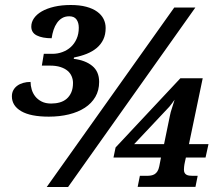

<svg xmlns="http://www.w3.org/2000/svg" viewBox="-20 -744 880 764"><path d="M251 0H166L673.3 -713.9H757.3ZM719.7 -117.2 715.8 -99.6Q713.4 -88.9 712.6 -80.6Q711.9 -72.3 711.9 -69.3Q711.9 -61 714.6 -56.2Q717.3 -51.3 722.2 -48.6Q727.1 -45.9 733.4 -45.2Q739.7 -44.4 746.6 -44.4H766.6L757.8 -0.5H527.8L536.6 -44.4H564.9Q573.2 -44.4 580.8 -45.7Q588.4 -46.9 595 -50.8Q601.6 -54.7 606.4 -62.3Q611.3 -69.8 613.8 -82.5L620.6 -117.2H431.6L439.9 -157.2L697.8 -432.6H786.6L731.9 -170.4H809.6L797.9 -117.2ZM655.8 -282.2Q658.7 -297.9 664.1 -313.2Q669.4 -328.6 674.8 -347.2Q669.4 -338.9 663.1 -331.1Q656.7 -323.2 653.8 -319.3L513.7 -170.4H632.8ZM174.3 -279.8Q101.6 -279.8 64.5 -301.5Q27.3 -323.2 27.3 -360.8Q27.3 -374.5 33 -385Q38.6 -395.5 48.6 -402.8Q58.6 -410.2 72.3 -414.1Q85.9 -418 101.6 -418Q101.6 -403.8 106 -388.4Q110.4 -373 120.1 -360.6Q129.9 -348.1 145.5 -340.1Q161.1 -332 183.6 -332Q201.7 -332 217.5 -336.4Q233.4 -340.8 245.1 -350.8Q256.8 -360.8 263.7 -376.5Q270.5 -392.1 270.5 -414.1Q270.5 -427.7 265.1 -440.4Q259.8 -453.1 248.8 -462.4Q237.8 -471.7 220.5 -477.3Q203.1 -482.9 179.7 -482.9H146.5L154.3 -529.8H188.5Q209.5 -529.8 228.5 -536.9Q247.6 -543.9 262 -557.1Q276.4 -570.3 284.9 -589.6Q293.5 -608.9 293.5 -633.8Q293.5 -653.8 284.4 -666.5Q275.4 -679.2 255.4 -679.2Q239.3 -679.2 227.3 -672.1Q215.3 -665 206.8 -652.8Q198.2 -640.6 193.1 -625Q188 -609.4 185.5 -591.8Q148.9 -591.8 126.7 -602.8Q104.5 -613.8 104.5 -638.2Q104.5 -655.8 115.2 -671.4Q126 -687 146.2 -698.7Q166.5 -710.4 195.8 -717.3Q225.1 -724.1 261.7 -724.1Q297.4 -724.1 323.5 -717Q349.6 -710 366.7 -697.5Q383.8 -685.1 392.1 -668.5Q400.4 -651.9 400.4 -632.8Q400.4 -606.4 391.1 -586.9Q381.8 -567.4 365 -553.2Q348.1 -539.1 325 -529.8Q301.8 -520.5 274.4 -515.1L273.4 -509.8Q319.3 -504.4 346.9 -481.9Q374.5 -459.5 374.5 -418Q374.5 -384.3 359.4 -358.4Q344.2 -332.5 317.6 -315.2Q291 -297.9 254.2 -288.8Q217.3 -279.8 174.3 -279.8Z"/></svg>

Font: Droid Serif
Style: Bold Italic
Weight: 700
Italic angle: -12°
Designer: Monotype Design team
Foundry: Monotype Imaging Inc.
Version: Version 1.03